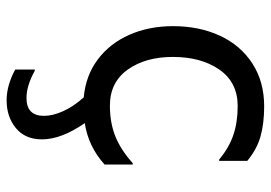

<svg xmlns="http://www.w3.org/2000/svg" viewBox="-139 -435 818 580"><g transform="rotate(90 270.0 -145.0)"><path d="M477 -52Q423 -3 352 8Q401 79 401 137Q401 188 367 216Q333 244 283 244Q238 244 190 218V159H194Q239 184 276 184Q330 184 330 131Q330 105 316 73.5Q302 42 274 11Q208 5 159.5 -31.5Q111 -68 85 -127Q59 -186 59 -259Q59 -338 88 -400.5Q117 -463 172 -498.5Q227 -534 301 -534Q353 -534 392 -523Q431 -512 466 -483V-398H462Q426 -428 387.5 -441Q349 -454 300 -454Q229 -454 190.5 -399Q152 -344 152 -258Q152 -175 190.5 -121.5Q229 -68 299 -68Q351 -68 392 -84.5Q433 -101 473 -137H477Z"/></g></svg>

Font: AmikoRegular
Style: Regular
Weight: 400
Designer: Pablo Impallari, Rodrigo Fuenzalida, Andres Torresi
Foundry: Impallari Type
Version: Version 1.000; ttfautohint (v1.3)